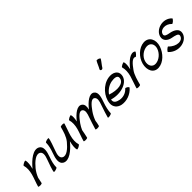

<svg xmlns="http://www.w3.org/2000/svg" viewBox="264 -2438 3930 3930"><g transform="rotate(-45 2229.5 -472.5)"><path d="M173 -508C195 -435 189 -351 167 -267C143 -178 104 -89 80 0C78 9 99 16 127 16C155 16 180 9 182 0C193 -43 201 -86 209 -128C234 -189 266 -249 310 -303C397 -408 512 -509 594 -462C651 -430 637 -347 608 -270C573 -175 521 -28 519 13C519 22 542 23 571 15C600 8 623 -5 623 -13C623 -94 646 -179 677 -263C719 -378 747 -505 661 -553C544 -620 378 -486 256 -337C277 -419 292 -502 273 -559C270 -566 246 -561 218 -547C191 -533 170 -516 173 -508Z M831 -520C831 -439 808 -354 777 -270C734 -156 707 -28 793 20C910 86 1076 -47 1197 -196C1177 -115 1162 -31 1181 25C1183 33 1208 28 1236 14C1263 0 1283 -18 1281 -25C1258 -98 1264 -182 1287 -267C1309 -350 1345 -432 1369 -516C1370 -521 1372 -527 1374 -533C1376 -542 1355 -549 1327 -549C1299 -549 1274 -542 1272 -533C1244 -429 1214 -316 1143 -230C1056 -125 942 -24 859 -71C802 -103 817 -187 846 -263C881 -358 933 -505 935 -546C935 -555 911 -556 882 -549C854 -541 830 -529 831 -520Z M1489 -508C1511 -435 1505 -351 1483 -267C1459 -178 1420 -89 1396 0C1394 9 1415 16 1443 16C1471 16 1496 9 1498 0C1514 -61 1523 -121 1535 -181C1554 -224 1577 -266 1605 -306C1676 -405 1761 -511 1824 -465C1876 -427 1852 -344 1825 -270C1794 -180 1764 -90 1738 0C1736 9 1757 16 1785 16C1813 16 1837 9 1839 0C1851 -41 1857 -82 1863 -123C1886 -186 1916 -248 1957 -306C2028 -405 2113 -511 2176 -465C2228 -427 2204 -344 2177 -270C2145 -176 2093 -19 2088 11C2088 19 2111 21 2140 16C2169 10 2193 -2 2193 -11C2197 -94 2217 -179 2247 -264C2285 -373 2327 -496 2251 -551C2164 -615 2033 -510 1930 -378C1948 -449 1949 -515 1899 -551C1813 -614 1685 -513 1583 -383C1597 -449 1604 -513 1589 -559C1586 -566 1562 -561 1534 -547C1507 -533 1486 -516 1489 -508Z M2729 -789C2761 -842 2806 -890 2838 -944C2843 -952 2827 -966 2803 -975C2778 -984 2754 -984 2749 -976C2717 -922 2699 -865 2667 -811C2658 -796 2665 -779 2682 -773C2699 -767 2720 -774 2729 -789ZM2837 -108C2843 -116 2831 -133 2810 -147C2789 -161 2767 -166 2761 -159C2698 -85 2600 -60 2518 -75C2451 -88 2387 -117 2394 -184C2395 -191 2396 -198 2397 -205C2631 -134 2891 -223 2907 -406C2917 -522 2806 -580 2677 -558C2493 -527 2337 -351 2321 -172C2312 -69 2378 6 2477 25C2598 47 2744 3 2837 -108ZM2671 -458C2755 -472 2841 -464 2834 -394C2821 -253 2622 -241 2439 -305C2491 -382 2578 -442 2671 -458Z M3030 0C3058 -104 3089 -226 3147 -306C3218 -405 3304 -511 3367 -465C3373 -460 3395 -476 3415 -500C3436 -523 3447 -546 3441 -551C3351 -617 3215 -503 3111 -365C3128 -437 3138 -509 3121 -559C3118 -566 3094 -561 3066 -547C3039 -533 3018 -516 3021 -508C3043 -435 3037 -351 3015 -267C2994 -189 2961 -111 2938 -33C2934 -22 2931 -11 2928 0C2926 9 2947 16 2975 16C3003 16 3028 9 3030 0Z M3548 25C3691 15 3821 -117 3870 -264C3924 -425 3849 -569 3696 -559C3549 -549 3414 -417 3374 -269C3373 -269 3373 -268 3373 -267C3331 -107 3398 36 3548 25ZM3444 -267C3472 -368 3575 -450 3679 -457C3782 -464 3837 -374 3800 -269C3765 -168 3666 -83 3565 -76C3464 -69 3415 -161 3444 -267Z M3907 -68C4072 111 4357 41 4392 -136C4413 -241 4318 -297 4212 -317C4148 -328 4073 -342 4089 -401C4113 -503 4276 -522 4374 -414C4380 -409 4403 -422 4426 -443C4449 -465 4463 -487 4458 -492C4317 -645 4055 -567 4017 -399C3994 -299 4072 -235 4171 -217C4243 -203 4333 -187 4320 -131C4295 -12 4111 -15 3990 -146C3985 -151 3962 -138 3939 -117C3916 -95 3901 -73 3907 -68Z"/></g></svg>

Font: Nupuram Medium Oblique
Style: Regular
Weight: 500
Designer: Santhosh Thottingal (santhosh.thottingal@gmail.com)
Foundry: SMC
Version: Version 1.000